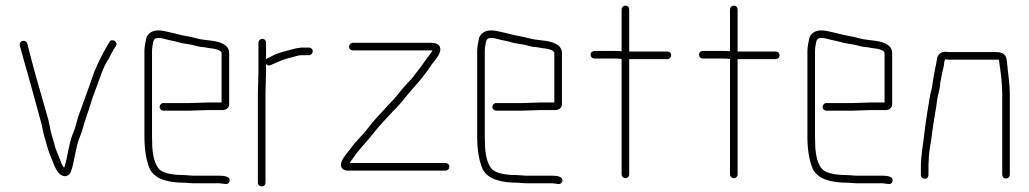

<svg xmlns="http://www.w3.org/2000/svg" viewBox="-20 -628 3656 682"><path d="M50 -467C61 -425 69 -400 81 -357C95 -304 110 -254 123 -204C129 -186 133 -156 139 -138L147 -110C151 -94 161 -68 167 -55L173 -39C180 -25 188 -9 202 -4C216 2 227 -8 231 -16C245 -52 248 -105 263 -140C273 -163 276 -182 285 -208C297 -241 306 -276 318 -306C333 -342 344 -388 366 -419C373 -432 375 -438 384 -453L392 -465C401 -479 377 -494 369 -479L361 -466C343 -435 329 -406 314 -371C297 -320 278 -270 259 -217C251 -192 248 -173 238 -151C224 -117 220 -67 208 -32C204 -36 200 -43 198 -48C192 -69 178 -92 173 -117C167 -138 161 -154 157 -178C152 -205 148 -215 141 -240C119 -315 96 -397 77 -473C71 -490 47 -484 50 -467Z M636 -6C604 -6 559 -10 544 -29C523 -54 520 -97 520 -142V-449C520 -454 521 -460 522 -467C525 -482 525 -493 541 -493C546 -493 551 -493 555 -492L575 -487C591 -484 611 -479 625 -475L649 -471C664 -469 675 -465 689 -462L707 -460L724 -457C736 -456 767 -452 767 -439V-264H717C704 -264 670 -262 655 -262H560C553 -262 547 -255 547 -248C547 -241 553 -235 560 -235H655C669 -235 704 -237 717 -237H771C783 -237 794 -245 794 -257V-440C794 -471 757 -481 727 -484L711 -486C699 -487 689 -489 677 -492C654 -499 629 -501 606 -508L580 -514C566 -517 557 -520 541 -520C521 -520 505 -509 500 -494C498 -484 493 -462 493 -449V-142C493 -99 499 -58 512 -28C531 10 580 21 636 21C646 21 656 23 666 23H758C773 23 790 32 795 17C801 -2 774 -4 758 -4H666C656 -4 646 -6 636 -6Z M898 -476V-374C898 -350 896 -320 896 -294V21C896 29 902 34 910 34C918 34 923 29 923 21V-294C923 -320 925 -352 925 -374V-401C930 -395 935 -394 942 -397C964 -407 990 -419 1016 -424C1027 -427 1040 -432 1051 -432H1078C1085 -432 1091 -439 1091 -446C1091 -453 1085 -459 1078 -459H1050C1044 -458 1037 -457 1030 -456C999 -447 964 -441 939 -425C934 -423 928 -421 925 -417V-476C925 -484 920 -490 912 -490C904 -490 898 -484 898 -476Z M1234 -449H1510C1512 -449 1514 -449 1516 -448C1510 -437 1500 -427 1493 -416L1478 -395C1470 -384 1463 -375 1456 -366C1442 -346 1424 -330 1408 -311C1372 -263 1324 -222 1288 -174C1268 -147 1244 -127 1225 -100C1213 -83 1195 -67 1191 -45C1190 -31 1201 -22 1214 -22H1562C1570 -22 1576 -28 1576 -36C1576 -44 1570 -49 1562 -49H1222C1225 -54 1229 -59 1233 -65C1256 -99 1284 -125 1309 -158C1329 -183 1354 -209 1376 -233C1403 -258 1428 -294 1453 -321C1475 -345 1497 -374 1515 -401C1526 -416 1540 -429 1544 -449C1546 -470 1530 -476 1510 -476H1234C1226 -476 1220 -470 1220 -462C1220 -454 1226 -449 1234 -449Z M1818 -6C1786 -6 1741 -10 1726 -29C1705 -54 1702 -97 1702 -142V-449C1702 -454 1703 -460 1704 -467C1707 -482 1707 -493 1723 -493C1728 -493 1733 -493 1737 -492L1757 -487C1773 -484 1793 -479 1807 -475L1831 -471C1846 -469 1857 -465 1871 -462L1889 -460L1906 -457C1918 -456 1949 -452 1949 -439V-264H1899C1886 -264 1852 -262 1837 -262H1742C1735 -262 1729 -255 1729 -248C1729 -241 1735 -235 1742 -235H1837C1851 -235 1886 -237 1899 -237H1953C1965 -237 1976 -245 1976 -257V-440C1976 -471 1939 -481 1909 -484L1893 -486C1881 -487 1871 -489 1859 -492C1836 -499 1811 -501 1788 -508L1762 -514C1748 -517 1739 -520 1723 -520C1703 -520 1687 -509 1682 -494C1680 -484 1675 -462 1675 -449V-142C1675 -99 1681 -58 1694 -28C1713 10 1762 21 1818 21C1828 21 1838 23 1848 23H1940C1955 23 1972 32 1977 17C1983 -2 1956 -4 1940 -4H1848C1838 -4 1828 -6 1818 -6Z M2188 -594V-446C2179 -447 2171 -447 2163 -447H2092C2084 -447 2078 -442 2078 -434C2078 -426 2084 -420 2092 -420H2163C2170 -420 2177 -420 2185 -419C2186 -419 2187 -419 2188 -418V-8C2188 -1 2195 5 2202 5C2209 5 2215 -1 2215 -8V-418H2350C2358 -418 2364 -424 2364 -432C2364 -440 2358 -445 2350 -445H2215V-594C2215 -602 2210 -608 2202 -608C2194 -608 2188 -602 2188 -594Z M2573 -594V-446C2564 -447 2556 -447 2548 -447H2477C2469 -447 2463 -442 2463 -434C2463 -426 2469 -420 2477 -420H2548C2555 -420 2562 -420 2570 -419C2571 -419 2572 -419 2573 -418V-8C2573 -1 2580 5 2587 5C2594 5 2600 -1 2600 -8V-418H2735C2743 -418 2749 -424 2749 -432C2749 -440 2743 -445 2735 -445H2600V-594C2600 -602 2595 -608 2587 -608C2579 -608 2573 -602 2573 -594Z M2991 -6C2959 -6 2914 -10 2899 -29C2878 -54 2875 -97 2875 -142V-449C2875 -454 2876 -460 2877 -467C2880 -482 2880 -493 2896 -493C2901 -493 2906 -493 2910 -492L2930 -487C2946 -484 2966 -479 2980 -475L3004 -471C3019 -469 3030 -465 3044 -462L3062 -460L3079 -457C3091 -456 3122 -452 3122 -439V-264H3072C3059 -264 3025 -262 3010 -262H2915C2908 -262 2902 -255 2902 -248C2902 -241 2908 -235 2915 -235H3010C3024 -235 3059 -237 3072 -237H3126C3138 -237 3149 -245 3149 -257V-440C3149 -471 3112 -481 3082 -484L3066 -486C3054 -487 3044 -489 3032 -492C3009 -499 2984 -501 2961 -508L2935 -514C2921 -517 2912 -520 2896 -520C2876 -520 2860 -509 2855 -494C2853 -484 2848 -462 2848 -449V-142C2848 -99 2854 -58 2867 -28C2886 10 2935 21 2991 21C3001 21 3011 23 3021 23H3113C3128 23 3145 32 3150 17C3156 -2 3129 -4 3113 -4H3021C3011 -4 3001 -6 2991 -6Z M3278 -7V-34C3278 -39 3278 -48 3279 -59C3279 -93 3288 -123 3291 -156C3296 -199 3305 -238 3310 -281C3314 -298 3317 -308 3319 -324C3319 -337 3324 -350 3325 -361C3327 -375 3334 -392 3334 -408L3337 -417H3338C3345 -416 3352 -416 3360 -416H3528C3529 -412 3530 -408 3530 -403C3535 -368 3540 -332 3540 -292V-8C3540 0 3545 6 3553 6C3561 6 3567 0 3567 -8V-292C3567 -332 3560 -370 3557 -406C3555 -433 3546 -443 3517 -443H3360C3353 -443 3346 -443 3339 -444C3320 -445 3308 -431 3307 -412C3306 -402 3302 -388 3301 -380C3298 -363 3294 -345 3292 -327C3290 -311 3286 -302 3283 -285C3276 -241 3269 -203 3264 -159C3260 -119 3251 -79 3251 -34V-7C3251 1 3257 7 3265 7C3273 7 3278 1 3278 -7Z"/></svg>

Font: Electronic
Style: Lt
Weight: 300
Version: Version 1.011